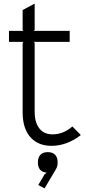

<svg xmlns="http://www.w3.org/2000/svg" viewBox="-20 -802 480 1069"><path d="M301 102Q301 124 292 139L228 247L193 228L228 169L240 159Q191 155 191 102Q191 75 205 60Q219 45 246 45Q273 45 287 60Q301 75 301 102ZM383 -98 430 -50Q352 10 267 10Q192 10 149 -38.5Q106 -87 106 -177V-562L110 -569H30V-630H110L106 -637V-746L173 -782V-637L169 -630H368V-569H169L173 -562V-181Q173 -120 199 -87Q225 -54 272 -54Q333 -54 383 -98Z"/></svg>

Font: Sinkin Sans 300 Light
Style: Regular
Weight: 300
Designer: Keith Bates
Foundry: K-Type
Version: Sinkin Sans (version 1.0)  by Keith Bates   •   © 2014   www